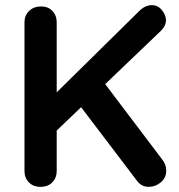

<svg xmlns="http://www.w3.org/2000/svg" viewBox="-20 -725 695 745"><path d="M557 0Q529 0 512 -23L281 -327L372 -420L611 -104Q625 -85 625 -63Q625 -35 604 -17.5Q583 0 557 0ZM569 -705Q593 -705 608.5 -685.5Q624 -666 624 -646Q624 -625 606 -607L187 -206L182 -349L520 -682Q543 -705 569 -705ZM137 0Q109 0 92 -17.5Q75 -35 75 -61V-639Q75 -665 93 -682.5Q111 -700 139 -700Q167 -700 183.5 -682.5Q200 -665 200 -639V-61Q200 -35 183 -17.5Q166 0 137 0Z"/></svg>

Font: zvoove
Style: Bold
Weight: 700
Designer: Vernon Adams (Nunito) & Andrew Paglinawan (Quicksand)
Foundry: zvoove
Version: Version 3.006